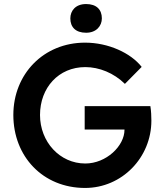

<svg xmlns="http://www.w3.org/2000/svg" viewBox="-20 -920 811 950"><path d="M401 10C583 10 729 -140 729 -323C729 -342 728 -372 724 -395H399V-279H596V-278C596 -198 506 -111 402 -111C276 -111 178 -218 178 -351C178 -486 270 -588 402 -588C471 -588 543 -559 598 -505L681 -589C627 -658 516 -709 401 -709C196 -709 46 -554 46 -351C46 -146 192 10 401 10ZM328 -829C328 -786 354 -758 406 -758C457 -758 484 -792 484 -829C484 -873 457 -900 406 -900C354 -900 328 -867 328 -829Z"/></svg>

Font: Easer Grotesk Medium
Style: Regular
Weight: 500
Designer: Boardeaser, Bonnie Shaver-Troup, Thomas Jockin
Foundry: Lexend
Version: Version 1.001;Glyphs 3.1.2 (3151)